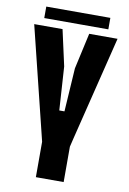

<svg xmlns="http://www.w3.org/2000/svg" viewBox="-98 -962 686 1021"><g transform="rotate(10 245.0 -451.5)"><path d="M170 0V-191L159 -236L20 -800H173L216 -606L231 -371H259L274 -606L317 -800H470L331 -237L320 -191V0ZM67 -841V-903H413V-841Z"/></g></svg>

Font: Big Shoulders Display Black
Style: Regular
Weight: 900
Designer: Patric King
Foundry: XO Type Co
Version: Version 1.000; ttfautohint (v1.8.2)